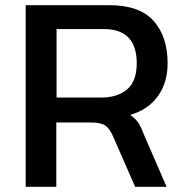

<svg xmlns="http://www.w3.org/2000/svg" viewBox="-20 -720 718 740"><path d="M197 0H79V-700H401Q518 -700 572 -639.5Q626 -579 626 -476Q626 -402 589 -350Q552 -298 482 -277Q502 -263 513 -247Q524 -230 534 -203L622 0H501L415 -196Q403 -224 386 -236Q369 -248 329 -248H197ZM198 -344H369Q433 -344 470 -375.5Q507 -407 507 -476Q507 -608 380 -608H198Z"/></svg>

Font: Kanit Cyrillic
Style: Regular
Weight: 400
Designer: Katatrad Team, Sasha Pavljenko
Foundry: CadsonDemak, Pavljenko + Design
Version: Version 1.002;Fontself Maker 3.5.7